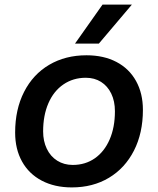

<svg xmlns="http://www.w3.org/2000/svg" viewBox="-20 -805 690 837"><path d="M46 -227Q46 -328 85 -404.5Q124 -481 194.5 -522.5Q265 -564 357 -564Q432 -564 487.5 -535Q543 -506 573 -452Q603 -398 603 -326Q603 -225 564 -148.5Q525 -72 455 -30Q385 12 293 12Q218 12 162 -17.5Q106 -47 76 -101Q46 -155 46 -227ZM297 -86Q352 -86 393.5 -115Q435 -144 458 -197Q481 -250 481 -320Q481 -364 465 -397Q449 -430 420.5 -448Q392 -466 354 -466Q299 -466 256.5 -437Q214 -408 191 -355Q168 -302 168 -232Q168 -190 184 -156.5Q200 -123 229.5 -104.5Q259 -86 297 -86ZM427 -785H555L411 -615H307Z"/></svg>

Font: Azeret Mono Medium
Style: Italic
Weight: 500
Italic angle: -12°
Designer: Martin Vácha
Foundry: Displaay
Version: Version 1.000; Glyphs 3.0.3, build 3074